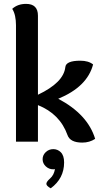

<svg xmlns="http://www.w3.org/2000/svg" viewBox="-20 -740 532 1003"><path d="M178.2 -245.1Q312.5 -308.6 321.3 -389.6Q324.7 -422.9 399.4 -422.9Q442.4 -422.9 466.3 -403.3Q436 -286.6 284.2 -224.1Q438.5 -142.6 477.1 -14.6Q447.8 4.9 409.7 4.9Q346.2 4.9 332.5 -34.7Q293 -145 178.2 -190.9V0H63.5V-608.9Q63.5 -633.8 58.8 -655.8Q54.2 -677.7 43.9 -693.8Q72.3 -719.7 116.2 -719.7Q178.2 -719.7 178.2 -658.2ZM245.1 243.7Q222.2 231.4 222.2 220.2Q222.2 209.5 241.9 192.1Q261.7 174.8 267.1 143.6Q262.7 144.5 258.3 144.5Q235.4 144.5 219 128.9Q202.6 113.3 202.6 91.8Q202.6 70.3 219 54.7Q235.4 39.1 258.3 39.1Q280.8 39.1 296.9 54.7Q314.9 71.8 314.9 108.4Q314.9 192.4 245.1 243.7Z"/></svg>

Font: Bainsley
Style: Bold
Weight: 700
Designer: Paul James MIller
Foundry: High-Logic / Made with FontCreator
Version: Version 1.411;March 28, 2021;FontCreator 13.0.0.2683 64-bit